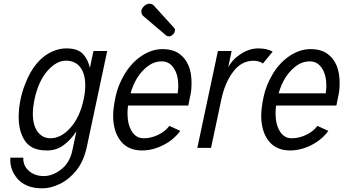

<svg xmlns="http://www.w3.org/2000/svg" viewBox="-20 -800 1858 1039"><path d="M448.7 0Q432.1 73.7 393.1 122.3Q354 170.9 304.2 195.1Q254.4 219.2 208.3 219.2Q162.1 219.2 128.4 205.1Q94.7 190.9 75.2 168Q35.6 121.6 35.6 65.9Q35.6 57.1 36.1 53.2H106V58.1Q106 99.1 137.9 126Q169.9 152.8 217 152.8Q264.2 152.8 310.5 117.2Q356.9 81.5 371.1 16.1L393.6 -89.8Q362.8 -42.5 323.7 -14.2Q284.7 14.2 236.3 14.2Q188 14.2 159.4 0.2Q130.9 -13.7 114.3 -39.1Q81.1 -88.9 81.1 -167Q81.1 -254.9 116.2 -345.7Q168 -481 267.1 -522.9Q302.7 -538.1 337.9 -538.1Q373 -538.1 395.5 -529.5Q418 -521 431.6 -504.9Q456.5 -477.1 466.3 -432.6L485.8 -523.9H560.1ZM167 -263.2Q157.7 -217.8 157.7 -185.1Q157.7 -122.1 183.8 -86.9Q210 -51.8 253.4 -51.8Q310.1 -51.8 361.1 -108.6Q412.1 -165.5 432.6 -262.2Q441.4 -303.2 441.4 -336.9Q441.4 -400.9 414.1 -436.3Q386.7 -471.7 336.2 -471.7Q285.6 -471.7 236.8 -416.5Q188 -361.3 167 -263.2Z M922.4 -648.9Q927.2 -643.1 927.2 -638.2Q927.2 -626 918 -615.7Q905.8 -603 895.5 -603Q885.3 -603 879.9 -607.4L753.9 -714.4Q746.1 -723.1 745.1 -734.4V-742.7Q748 -755.9 758.3 -765.6Q772.5 -779.8 787.6 -779.8Q802.7 -779.8 811.5 -771ZM686.5 -294.9H941.4Q944.8 -319.8 944.8 -336.9Q944.8 -393.6 920.9 -430.7Q897 -467.8 855.5 -467.8Q814 -467.8 779.3 -441.4Q713.9 -391.6 686.5 -294.9ZM672.9 -229Q669.9 -207.5 669.9 -186.5Q669.9 -127.4 693.1 -89.6Q716.3 -51.8 757.1 -51.8Q797.9 -51.8 836.4 -70.6Q875 -89.4 896.5 -118.7L955.6 -91.8Q920.4 -43.5 863.3 -14.6Q806.2 14.2 748.5 14.2Q672.9 14.2 632.6 -37.4Q592.3 -88.9 592.3 -174.3Q592.3 -214.8 605.5 -277.3Q618.7 -339.8 655.5 -400.9Q692.4 -461.9 747.1 -498Q801.8 -534.2 858.9 -534.2Q916 -534.2 950.7 -508.8Q1016.6 -460.9 1016.6 -351.1Q1016.6 -314.9 1011.7 -292.5Q1004.9 -260.3 999 -229Z M1455.6 -520.5 1402.8 -456.5Q1381.8 -471.2 1351.6 -471.2Q1287.1 -471.2 1242.2 -412.4Q1197.3 -353.5 1178.2 -263.7L1122.1 0H1047.9L1159.2 -523.9H1233.4L1214.8 -435.5Q1237.8 -479 1283.9 -508.5Q1330.1 -538.1 1377.7 -538.1Q1425.3 -538.1 1455.6 -520.5Z M1487.8 -294.9H1742.7Q1746.1 -319.8 1746.1 -336.9Q1746.1 -393.6 1722.2 -430.7Q1698.2 -467.8 1656.7 -467.8Q1615.2 -467.8 1580.6 -441.4Q1515.1 -391.6 1487.8 -294.9ZM1474.1 -229Q1471.2 -207.5 1471.2 -186.5Q1471.2 -127.4 1494.4 -89.6Q1517.6 -51.8 1558.3 -51.8Q1599.1 -51.8 1637.7 -70.6Q1676.3 -89.4 1697.8 -118.7L1756.8 -91.8Q1721.7 -43.5 1664.6 -14.6Q1607.4 14.2 1549.8 14.2Q1474.1 14.2 1433.8 -37.4Q1393.6 -88.9 1393.6 -174.3Q1393.6 -214.8 1406.7 -277.3Q1419.9 -339.8 1456.8 -400.9Q1493.7 -461.9 1548.3 -498Q1603 -534.2 1660.2 -534.2Q1717.3 -534.2 1752 -508.8Q1817.9 -460.9 1817.9 -351.1Q1817.9 -314.9 1813 -292.5Q1806.2 -260.3 1800.3 -229Z"/></svg>

Font: Tuffy
Style: Italic
Weight: 400
Italic angle: -12°
Designer: Thatcher Ulrich, Karoly Barta and Michael Everson
Version: Version 001.271